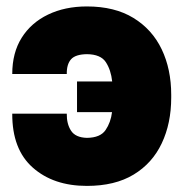

<svg xmlns="http://www.w3.org/2000/svg" viewBox="-20 -576 578 605"><path d="M253.9 -405.3Q217.8 -404.8 203.9 -389.2Q189.9 -373.5 190.4 -342.8H18.6Q18.6 -409.7 48.3 -457Q78.1 -504.4 131.3 -530Q184.6 -555.7 253.9 -555.7Q341.3 -555.7 400.4 -519.5Q459.5 -483.4 489.5 -420.7Q519.5 -357.9 519.5 -277.3V-268.6Q519.5 -187.5 489.7 -124.5Q460 -61.5 401.1 -25.9Q342.3 9.8 253.9 9.8Q148.4 9.8 83.3 -47.9Q18.1 -105.5 18.6 -217.8H190.4Q189.9 -185.5 203.9 -164.1Q217.8 -142.6 253.9 -141.6Q296.4 -142.1 312.7 -166.3Q329.1 -190.4 333 -222.7H222.7V-319.3H333.5Q329.6 -355.5 313.5 -380.1Q297.4 -404.8 253.9 -405.3Z"/></svg>

Font: Inter Tight Black
Style: Regular
Weight: 900
Designer: Rasmus Andersson
Foundry: rsms
Version: Version 3.004; ttfautohint (v1.8.4.7-5d5b)